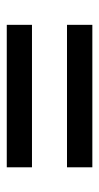

<svg xmlns="http://www.w3.org/2000/svg" viewBox="116 -496 290 562"><g transform="rotate(90 261.0 -215.0)"><path d="M52.7 -266.1H469.7V-340.3H52.7ZM52.7 -89.8H469.7V-163.6H52.7Z"/></g></svg>

Font: SG Kara
Style: Regular
Weight: 400
Designer: Damoon Khanjanzadeh
Version: Version 1.000